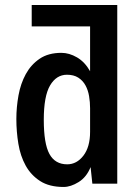

<svg xmlns="http://www.w3.org/2000/svg" viewBox="-20 -746 540 763"><path d="M106 -726H446V-16H347L340 -82Q324 -42 292.5 -22.5Q261 -3 233 -3Q176 -3 139.5 -26.5Q103 -50 82 -88Q61 -126 53 -174.5Q45 -223 45 -273Q45 -320 53.5 -367Q62 -414 82.5 -451.5Q103 -489 137.5 -512.5Q172 -536 224 -536Q255 -536 286 -518Q317 -500 338 -463V-641H106ZM338 -316Q338 -340 334 -364Q330 -388 319.5 -407Q309 -426 291 -437.5Q273 -449 246 -449Q204 -449 179 -406.5Q154 -364 154 -270Q154 -175 176.5 -134Q199 -93 247 -93Q285 -93 311.5 -127.5Q338 -162 338 -222Z"/></svg>

Font: D2Coding
Style: Bold
Weight: 700
Monospace: yes
Designer: Yong-Rak Park; Jeong-Hwan Yoon; Sang-Min Lee;
Foundry: NHN Corporation
Version: Version 1.3.2; Build 20180524